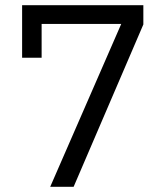

<svg xmlns="http://www.w3.org/2000/svg" viewBox="-20 -718 640 738"><path d="M173 0 446 -626H140V-496H65V-698H531V-624L263 0Z"/></svg>

Font: iA Writer Duo V
Style: Regular
Weight: 400
Designer: Mike Abbink, Paul van der Laan, Pieter van Rosmalen, Oliver Reichenstein
Foundry: Information Architects Inc.
Version: Version 2.000